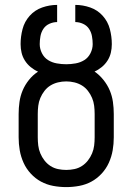

<svg xmlns="http://www.w3.org/2000/svg" viewBox="-20 -755 540 783"><path d="M250 8Q223 8 196.5 3Q170 -2 147 -14.5Q124 -27 105.5 -47Q87 -67 76 -91.5Q65 -116 60.5 -142Q56 -168 56 -195V-290Q56 -315 59.5 -339.5Q63 -364 72.5 -386.5Q82 -409 98 -429Q114 -449 134 -462Q134 -463 135 -463Q119 -470 105 -481.5Q91 -493 81.5 -508Q72 -523 68 -540Q64 -557 64 -575Q64 -606 72 -636.5Q80 -667 101 -690.5Q122 -714 152 -724.5Q182 -735 213 -735V-665Q197 -665 181.5 -658Q166 -651 157 -637.5Q148 -624 145 -607.5Q142 -591 142 -575Q142 -556 151 -538Q160 -520 176 -510Q192 -500 211.5 -496.5Q231 -493 250 -493Q269 -493 288.5 -496.5Q308 -500 324 -510Q340 -520 349 -538Q358 -556 358 -575Q358 -591 355 -607.5Q352 -624 343 -637.5Q334 -651 318.5 -658Q303 -665 287 -665V-735Q318 -735 348 -724.5Q378 -714 399 -690.5Q420 -667 428 -636.5Q436 -606 436 -575Q436 -557 432 -540Q428 -523 418.5 -508Q409 -493 395 -481.5Q381 -470 365 -463H366Q386 -449 402 -429Q418 -409 427.5 -386.5Q437 -364 440.5 -339.5Q444 -315 444 -290V-195Q444 -168 439.5 -142Q435 -116 424 -91.5Q413 -67 394.5 -47Q376 -27 353 -14.5Q330 -2 303.5 3Q277 8 250 8ZM250 -62Q267 -62 283.5 -65.5Q300 -69 314 -78Q328 -87 338.5 -100.5Q349 -114 355.5 -129.5Q362 -145 364 -161.5Q366 -178 366 -195V-290Q366 -307 364 -323.5Q362 -340 355.5 -355.5Q349 -371 338.5 -384.5Q328 -398 314 -406.5Q300 -415 283.5 -419Q267 -423 250 -423Q233 -423 216.5 -419Q200 -415 186 -406.5Q172 -398 161.5 -384.5Q151 -371 144.5 -355.5Q138 -340 136 -323.5Q134 -307 134 -290V-195Q134 -178 136 -161.5Q138 -145 144.5 -129.5Q151 -114 161.5 -100.5Q172 -87 186 -78Q200 -69 216.5 -65.5Q233 -62 250 -62Z"/></svg>

Font: Iosevka www.saffi
Style: Regular
Weight: 400
Monospace: yes
Designer: Belleve Invis
Foundry: Belleve Invis
Version: Version 22.0.2; ttfautohint (v1.8.3)